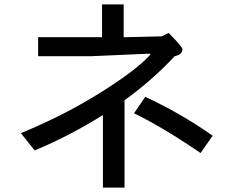

<svg xmlns="http://www.w3.org/2000/svg" viewBox="-20 -805 1040 868"><path d="M769.5 -550.8Q671.9 -445.3 543 -351.6V43H445.3V-285.2Q296.9 -191.4 136.7 -125L74.2 -203.1Q265.6 -281.2 431.6 -384.8Q597.7 -488.3 660.2 -558.6L656.2 -562.5L390.6 -550.8H152.3V-636.7H441.4V-785.2H539.1V-636.7L710.9 -640.6L742.2 -656.2Q804.7 -593.8 804.7 -582Q804.7 -558.6 769.5 -550.8ZM941.4 -191.4 886.7 -113.3Q714.8 -230.5 585.9 -293L636.7 -367.2Q796.9 -293 941.4 -191.4Z"/></svg>

Font: WenQuanYi Micro Hei Mono
Style: Regular
Weight: 400
Foundry: Ascender Corporation
Version: Version 0.2.0-beta